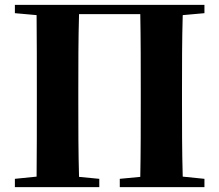

<svg xmlns="http://www.w3.org/2000/svg" viewBox="-20 -767 899 787"><path d="M818 -713V-747H41V-713L130 -705C131 -602 131 -499 131 -395V-351C131 -247 131 -144 130 -43L41 -34V0H387V-34L304 -42C301 -145 301 -247 301 -352V-395C301 -501 301 -606 304 -709H555C557 -605 557 -500 557 -395V-352C557 -247 557 -143 555 -42L471 -34V0H818V-34L729 -43C726 -146 726 -249 726 -351V-395C726 -499 726 -603 729 -705Z"/></svg>

Font: Noto Serif KR Black
Style: Regular
Weight: 900
Version: Version 1.001;PS 1.001;hotconv 16.6.54;makeotf.lib2.5.65590